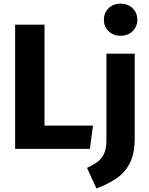

<svg xmlns="http://www.w3.org/2000/svg" viewBox="-20 -831 834 1072"><path d="M64.5 -693.4H228.6V-129.7H499.2L481.9 0H64.5ZM574.2 -531.4H732.2V-60Q732.2 26.4 704.7 80Q677.1 133.5 628.9 165.8Q580.7 198.2 518.5 221.3L466 106.4Q500.3 90.4 524.4 72.7Q548.5 55 561.3 26.3Q574.2 -2.4 574.2 -50.3ZM653.2 -810.5Q694.6 -810.5 720.7 -784.7Q746.8 -758.9 746.8 -720.7Q746.8 -682.9 720.7 -657.1Q694.6 -631.3 653.2 -631.3Q612.1 -631.3 586 -657.1Q559.9 -682.9 559.9 -720.7Q559.9 -758.9 586 -784.7Q612.1 -810.5 653.2 -810.5Z"/></svg>

Font: Fira Sans Variable
Style: Regular
Weight: 400
Designer: Carrois Corporate & Edenspiekermann AG
Foundry: Carrois Corporate GbR & Edenspiekermann AG
Version: Version 4.202